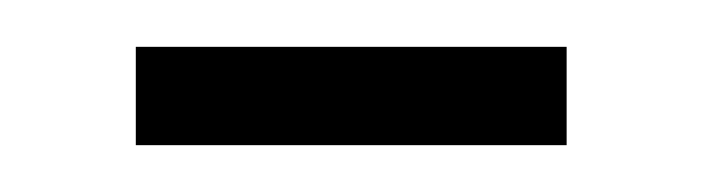

<svg xmlns="http://www.w3.org/2000/svg" viewBox="-20 -391 300 82"><path d="M38 -329V-371H222V-329Z"/></svg>

Font: TypoPRO Bebas Neue
Style: Regular
Weight: 400
Designer: Ryoichi Tsunekawa
Foundry: Ryoichi Tsunekawa
Version: Version 001.003